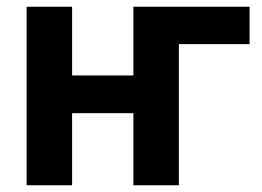

<svg xmlns="http://www.w3.org/2000/svg" viewBox="-20 -550 778 570"><path d="M59 -530V0H194V-214H376V0H511V-419H721V-530H376V-326H194V-530Z"/></svg>

Font: Golos UI VF
Style: Regular
Weight: 400
Designer: A.Korolkova, Vitaly Kuzmin
Foundry: ParaType Ltd
Version: Version 2.000